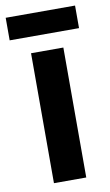

<svg xmlns="http://www.w3.org/2000/svg" viewBox="-99 -753 457 796"><g transform="rotate(-10 130.0 -355.0)"><path d="M276 -710H-16V-615H276ZM198 0V-547H62V0Z"/></g></svg>

Font: Noto Sans Thai Looped Condensed
Style: Bold
Weight: 700
Width: 3
Designer: Sasikarn Vongin, Ben Mitchell
Foundry: The Fontpad Ltd
Version: Version 1.001